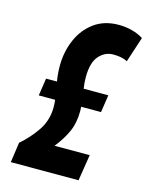

<svg xmlns="http://www.w3.org/2000/svg" viewBox="-109 -780 660 849"><g transform="rotate(15 221.0 -355.0)"><path d="M24 0 37 -92Q79 -128 111.5 -175.5Q144 -223 144 -284Q144 -300 142 -317H67L79 -397H129Q126 -413 124.5 -430.5Q123 -448 123 -468Q123 -532 147 -587.5Q171 -643 217 -676.5Q263 -710 329 -710Q360 -710 389 -702.5Q418 -695 442 -680L404 -564Q387 -572 371.5 -574.5Q356 -577 339 -577Q301 -577 274 -546.5Q247 -516 247 -449Q247 -436 248 -423Q249 -410 251 -397H364L352 -317H261Q262 -307 262 -298Q262 -242 242.5 -200Q223 -158 192 -120H353L334 0Z"/></g></svg>

Font: Georama Condensed
Style: Bold Italic
Weight: 700
Width: 3
Italic angle: -9°
Designer: Jean-Baptiste Levee
Foundry: Production Type
Version: Version 1.000